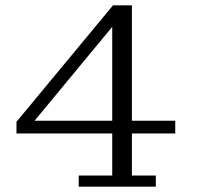

<svg xmlns="http://www.w3.org/2000/svg" viewBox="-20 -702 744 722"><path d="M42 -200V-244L405 -682H476V-248H639V-200H476V-42H566V0H276V-42H402V-200ZM110 -248H402V-601Z"/></svg>

Font: Montagu Slab 16pt Light
Style: Regular
Weight: 300
Designer: Florian Karsten
Foundry: Florian Karsten
Version: Version 1.000; ttfautohint (v1.8.3)